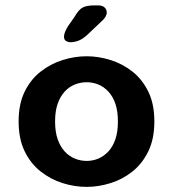

<svg xmlns="http://www.w3.org/2000/svg" viewBox="-20 -702 659 732"><path d="M310.5 10.5Q264.5 10.5 219 -3.8Q173.5 -18 135.2 -48Q97 -78 74 -125.2Q51 -172.5 51 -239Q51 -305.5 74 -352.5Q97 -399.5 135.2 -429.2Q173.5 -459 219 -473.2Q264.5 -487.5 310.5 -487.5Q355.5 -487.5 401.2 -473.2Q447 -459 484.8 -429.2Q522.5 -399.5 545.5 -352.5Q568.5 -305.5 568.5 -239Q568.5 -172.5 545.5 -125.2Q522.5 -78 484.8 -48Q447 -18 401.2 -3.8Q355.5 10.5 310.5 10.5ZM310.5 -88.5Q333.5 -88.5 354.5 -97.2Q375.5 -106 392.8 -124.2Q410 -142.5 419.8 -170.8Q429.5 -199 429.5 -239Q429.5 -278.5 419.8 -306.8Q410 -335 392.8 -353.2Q375.5 -371.5 354.5 -380Q333.5 -388.5 310.5 -388.5Q287.5 -388.5 265.8 -380Q244 -371.5 227 -353.2Q210 -335 200 -306.8Q190 -278.5 190 -239Q190 -199 200 -170.8Q210 -142.5 227 -124.2Q244 -106 265.8 -97.2Q287.5 -88.5 310.5 -88.5ZM249 -541Q240 -541 232 -545.5Q224 -550 224 -562.5Q224 -576.5 238.5 -601L264 -637.5Q280 -665.5 295.5 -673.5Q311 -681.5 340 -681.5H354.5Q370 -681.5 378.5 -673.8Q387 -666 387 -654.5Q387 -638 367.5 -621L311.5 -568Q293.5 -552 278 -546.5Q262.5 -541 249 -541Z"/></svg>

Font: Sono Monospace SemiBold
Style: Regular
Weight: 600
Designer: Tyler Finck
Foundry: Tyler Finck
Version: Version 2.112